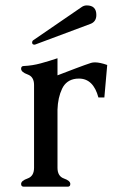

<svg xmlns="http://www.w3.org/2000/svg" viewBox="-20 -704 446 724"><path d="M112.8 -536.1Q111.8 -535.6 109.9 -535.6Q101.1 -535.6 101.1 -543.9Q101.1 -547.9 104 -551.3L287.6 -677.2Q296.4 -683.6 307.1 -683.6Q343.3 -683.6 343.3 -647.5Q343.3 -622.1 320.8 -613.8ZM196.8 -290.5V-71.3Q196.8 -39.6 220.9 -31Q245.1 -22.5 245.1 -10.3Q245.1 0 235.4 0H69.8Q59.6 0 59.6 -10.3Q59.6 -22.5 84 -31Q108.4 -39.6 108.4 -71.3V-383.8Q108.4 -414.6 84 -423.3Q59.6 -432.1 59.6 -444.8Q59.6 -455.1 69.8 -455.1Q102.1 -456.5 133.5 -465.1Q165 -473.6 196.8 -484.4V-419.9L264.6 -445.8Q302.2 -460 323.2 -466.8Q329.6 -468.8 338.4 -468.8Q356.4 -468.8 384.3 -459L373.5 -336.4H351.1Q332 -407.7 277.8 -407.7Q272.5 -407.7 267.1 -407.2Q230 -402.8 214.1 -369.4Q198.2 -335.9 196.8 -290.5Z"/></svg>

Font: Caudex
Style: Regular
Weight: 400
Version: Version 1.04